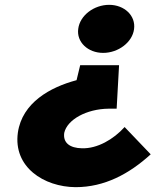

<svg xmlns="http://www.w3.org/2000/svg" viewBox="-20 -750 689 795"><path d="M535 -629C543 -685 495 -730 432 -730C369 -730 311 -686 304 -631C296 -576 344 -531 407 -531C470 -531 528 -575 535 -629ZM246 -200C258 -254 337 -299 430 -300H463L473 -480H312L297 -418C188 -389 72 -325 54 -201C34 -58 162 24 293 25C413 25 515 -30 604 -111L496 -224C450 -173 383 -134 319 -136C270 -137 240 -158 246 -200Z"/></svg>

Font: Jost* Black
Style: Italic
Weight: 900
Italic angle: -10°
Version: Version 3.7